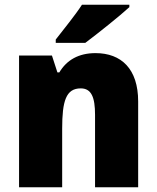

<svg xmlns="http://www.w3.org/2000/svg" viewBox="-20 -786 658 806"><path d="M523 -756V-766H324C295 -721 247 -663 214 -620V-606H338C390 -645 483 -719 523 -756ZM381 -563C310 -563 260 -534 229 -482H221L198 -553H60V0H241V-246C241 -362 257 -415 319 -415C364 -415 379 -377 379 -304V0H560V-360C560 -497 489 -563 381 -563Z"/></svg>

Font: Noto Sans Khmer SemiCondensed Black
Style: Regular
Weight: 900
Width: 4
Designer: Danh Hong and the Monotype Design Team
Foundry: Monotype Imaging Inc.
Version: Version 2.004